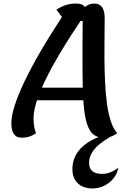

<svg xmlns="http://www.w3.org/2000/svg" viewBox="-20 -752 733 1082"><path d="M101 24Q44 24 44 -59Q44 -98 62 -155Q80 -212 115.5 -287.5Q151 -363 204.5 -455.5Q258 -548 329 -656L298 -698Q327 -716 352.5 -724Q378 -732 407 -732Q448 -732 458 -712Q482 -732 510 -732Q540 -732 555 -712Q570 -692 570 -648Q570 -602 569 -543.5Q568 -485 568.5 -420Q569 -355 572 -291Q575 -227 582.5 -170Q590 -113 604.5 -69Q619 -25 641 -2Q608 24 564 24Q529 24 506 5.5Q483 -13 469.5 -56.5Q456 -100 450.5 -174.5Q445 -249 445 -361Q445 -459 445 -525.5Q445 -592 446 -634H434Q342 -497 283.5 -392Q225 -287 197 -211.5Q169 -136 169 -88Q169 -34 183 -2Q166 11 146 17.5Q126 24 101 24ZM144 -187 159 -258H505L492 -187ZM502 310Q449 310 418.5 281Q388 252 388 202Q388 126 446 73.5Q504 21 613 -2H641Q559 39 520.5 79.5Q482 120 482 165Q482 228 555 228Q578 228 599.5 220Q621 212 647 194Q641 226 620 252.5Q599 279 568 294.5Q537 310 502 310Z"/></svg>

Font: Lemonada
Style: Regular
Weight: 400
Designer: Mohamed Gaber (Arabic), Eduardo Tunni (Latin)
Foundry: Kief Type Foundry
Version: Version 4.005